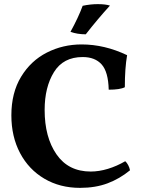

<svg xmlns="http://www.w3.org/2000/svg" viewBox="-20 -900 682 929"><path d="M35 -342Q35 -451 82 -528.5Q129 -606 206.5 -645.5Q284 -685 375 -685Q486 -685 595 -633Q584 -570 584 -478Q561 -466 506 -466Q504 -552 472 -588Q440 -624 380 -624Q286 -624 241 -551Q196 -478 196 -368Q196 -236 253.5 -153Q311 -70 419 -70Q459 -70 502 -83Q545 -96 586 -120Q594 -113 600.5 -100.5Q607 -88 609 -76Q559 -35 500.5 -13Q442 9 367 9Q270 9 194.5 -35.5Q119 -80 77 -159.5Q35 -239 35 -342ZM321 -746Q359 -815 380 -872Q418 -880 453 -880Q490 -880 512 -873Q451 -806 395 -734Q354 -734 321 -746Z"/></svg>

Font: Vollkorn SC
Style: Bold
Weight: 700
Designer: Friedrich Althausen
Foundry: Friedrich Althausen
Version: Version 4.015